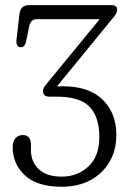

<svg xmlns="http://www.w3.org/2000/svg" viewBox="-20 -720 508 750"><path d="M434.5 -193.5Q434.5 -133.5 407.8 -87.8Q381 -42 333 -16.2Q285 9.5 220.5 9.5Q125.5 9.5 77.5 -34.8Q29.5 -79 29.5 -146Q29.5 -168 40.5 -180.2Q51.5 -192.5 69.5 -192.5Q101 -192.5 101 -152V-132.5Q101 -87.5 131.8 -58.8Q162.5 -30 220.5 -30Q282.5 -30 325.2 -69.5Q368 -109 368 -185Q368 -262.5 330.2 -302.5Q292.5 -342.5 199.5 -342.5H173.5Q148 -342.5 148 -364.5Q148 -374 154 -382.2Q160 -390.5 168.5 -400.5L369.5 -645H122.5Q100.5 -645 94.5 -618.5L81.5 -556.5Q76.5 -535 61 -535.5Q41.5 -536.5 44.5 -565L56 -665Q60 -700 93.5 -700H416.5Q437.5 -700 437.5 -682Q437.5 -672.5 431.2 -663Q425 -653.5 413.5 -640.5L202.5 -382.5Q216.5 -383 224.5 -383Q328 -383 381.2 -330.5Q434.5 -278 434.5 -193.5Z"/></svg>

Font: Fraunces 144pt SuperSoft Light
Style: Regular
Weight: 300
Version: Version 1.000;[0bf87f6ff]